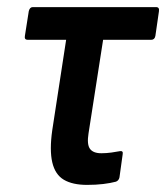

<svg xmlns="http://www.w3.org/2000/svg" viewBox="-20 -512 467 540"><path d="M225 8Q184 8 159.5 -6.5Q135 -21 127 -55.5Q119 -90 127 -146L166 -400H58Q48 -400 50 -411L61 -481Q64 -492 72 -492H419Q429 -492 427 -480L417 -411Q415 -400 405 -400H270L229 -137Q224 -106 233 -93.5Q242 -81 265 -81Q279 -81 293.5 -83Q308 -85 318 -87Q327 -88 325 -78L316 -13Q314 -4 306 -1Q291 3 270.5 5.5Q250 8 225 8Z"/></svg>

Font: Sofia Sans Condensed
Style: Bold Italic
Weight: 700
Italic angle: -9°
Version: Version 4.100